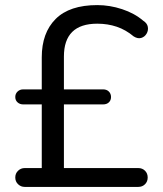

<svg xmlns="http://www.w3.org/2000/svg" viewBox="-20 -734 640 754"><path d="M77 0Q62 0 51 -10.5Q40 -21 40 -37Q40 -53 51 -63.5Q62 -74 77 -74H144V-324H71Q58 -324 49 -332Q40 -340 40 -353Q40 -366 49 -374.5Q58 -383 71 -383H144V-509Q144 -605 198.5 -659.5Q253 -714 362 -714Q411 -714 459.5 -698Q508 -682 542 -653Q558 -643 560.5 -628.5Q563 -614 555.5 -601.5Q548 -589 534.5 -585Q521 -581 505 -591Q474 -617 438.5 -629Q403 -641 362 -641Q231 -641 231 -512V-383H385Q399 -383 407.5 -374.5Q416 -366 416 -353Q416 -340 407.5 -332Q399 -324 385 -324H231V-74H523Q539 -74 549.5 -63.5Q560 -53 560 -37Q560 -21 549.5 -10.5Q539 0 523 0Z"/></svg>

Font: Chiron GoRound TC N
Style: Regular
Weight: 350
Designer: Ryoko NISHIZUKA 西塚涼子 (kana, bopomofo & ideographs); Paul D. Hunt (Latin, Greek & Cyrillic); Sandoll Communications 산돌커뮤니
Foundry: Adobe
Version: Version 1.000;hotconv 1.1.1;makeotfexe 2.6.0